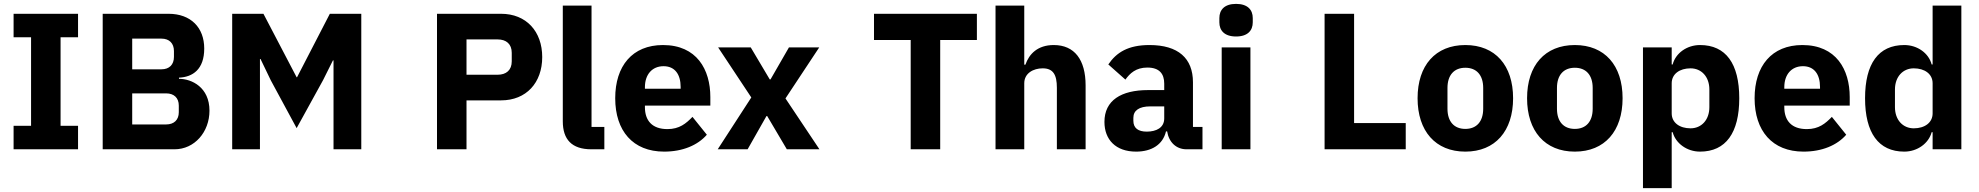

<svg xmlns="http://www.w3.org/2000/svg" viewBox="-20 -769 10192 989"><path d="M382 0V-121H292V-577H382V-698H50V-577H140V-121H50V0Z M509 0H879C982 0 1059 -89 1059 -199C1059 -319 968 -363 902 -363V-369C973 -372 1032 -412 1032 -519C1032 -627 963 -698 848 -698H509ZM661 -288H836C876 -288 901 -265 901 -225V-191C901 -151 876 -128 836 -128H661ZM661 -570H812C852 -570 876 -546 876 -506V-476C876 -436 852 -412 812 -412H661Z M1698 0H1841V-698H1679L1510 -371H1508L1337 -698H1176V0H1319V-465H1322L1375 -355L1508 -109L1644 -356L1695 -458H1698Z M2383 0V-252H2561C2691 -252 2773 -343 2773 -475C2773 -607 2691 -698 2561 -698H2231V0ZM2383 -566H2543C2588 -566 2616 -542 2616 -497V-453C2616 -408 2588 -384 2543 -384H2383Z M3093 0V-115H3027V-740H2879V-144C2879 -51 2925 0 3026 0Z M3401 12C3497 12 3574 -21 3621 -75L3547 -167C3514 -133 3480 -104 3418 -104C3339 -104 3302 -148 3302 -217V-225H3639V-269C3639 -411 3569 -537 3395 -537C3237 -537 3149 -429 3149 -263C3149 -95 3240 12 3401 12ZM3398 -428C3457 -428 3486 -385 3486 -321V-312H3302V-320C3302 -385 3339 -428 3398 -428Z M3831 0 3928 -171H3932L4033 0H4201L4026 -262L4200 -525H4044L3949 -360H3945L3847 -525H3679L3850 -267L3677 0Z M5012 -563V-698H4482V-563H4671V0H4823V-563Z M5108 0H5256V-340C5256 -392 5303 -417 5351 -417C5405 -417 5424 -384 5424 -317V0H5572V-329C5572 -461 5515 -537 5408 -537C5325 -537 5281 -491 5262 -436H5256V-740H5108Z M6174 0V-115H6125V-345C6125 -469 6049 -537 5901 -537C5791 -537 5731 -499 5689 -437L5777 -359C5800 -391 5831 -421 5890 -421C5952 -421 5977 -389 5977 -338V-305H5894C5755 -305 5669 -252 5669 -141C5669 -50 5727 12 5832 12C5912 12 5970 -24 5986 -92H5992C6001 -36 6039 0 6092 0ZM5887 -91C5843 -91 5818 -109 5818 -147V-162C5818 -200 5848 -221 5905 -221H5977V-159C5977 -111 5936 -91 5887 -91Z M6347 -581C6407 -581 6433 -612 6433 -654V-676C6433 -718 6407 -749 6347 -749C6287 -749 6261 -718 6261 -676V-654C6261 -612 6287 -581 6347 -581ZM6273 0H6421V-525H6273Z M7221 0V-135H6955V-698H6803V0Z M7528 12C7682 12 7774 -94 7774 -263C7774 -432 7682 -537 7528 -537C7374 -537 7282 -432 7282 -263C7282 -94 7374 12 7528 12ZM7528 -105C7470 -105 7436 -143 7436 -209V-316C7436 -382 7470 -420 7528 -420C7586 -420 7620 -382 7620 -316V-209C7620 -143 7586 -105 7528 -105Z M8092 12C8246 12 8338 -94 8338 -263C8338 -432 8246 -537 8092 -537C7938 -537 7846 -432 7846 -263C7846 -94 7938 12 8092 12ZM8092 -105C8034 -105 8000 -143 8000 -209V-316C8000 -382 8034 -420 8092 -420C8150 -420 8184 -382 8184 -316V-209C8184 -143 8150 -105 8092 -105Z M8443 200H8591V-88H8596C8611 -31 8669 12 8737 12C8870 12 8939 -85 8939 -263C8939 -441 8870 -537 8737 -537C8669 -537 8611 -495 8596 -437H8591V-525H8443ZM8688 -108C8632 -108 8591 -137 8591 -185V-340C8591 -388 8632 -417 8688 -417C8744 -417 8785 -374 8785 -308V-217C8785 -151 8744 -108 8688 -108Z M9270 12C9366 12 9443 -21 9490 -75L9416 -167C9383 -133 9349 -104 9287 -104C9208 -104 9171 -148 9171 -217V-225H9508V-269C9508 -411 9438 -537 9264 -537C9106 -537 9018 -429 9018 -263C9018 -95 9109 12 9270 12ZM9267 -428C9326 -428 9355 -385 9355 -321V-312H9171V-320C9171 -385 9208 -428 9267 -428Z M9935 0H10083V-740H9935V-437H9930C9915 -495 9857 -537 9789 -537C9656 -537 9587 -441 9587 -263C9587 -85 9656 12 9789 12C9857 12 9915 -31 9930 -88H9935ZM9838 -108C9782 -108 9741 -151 9741 -217V-308C9741 -374 9782 -417 9838 -417C9894 -417 9935 -388 9935 -340V-185C9935 -137 9894 -108 9838 -108Z"/></svg>

Font: IBM Plex Thai Looped
Style: Bold
Weight: 700
Designer: Mike Abbink, Paul van der Laan, Pieter van Rosmalen, Ben Mitchell, Mark Frömberg
Foundry: Bold Monday
Version: Version 1.0